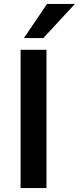

<svg xmlns="http://www.w3.org/2000/svg" viewBox="-20 -959 402 979"><path d="M85 0V-705H217V0ZM102 -765 220 -939H362L201 -765Z"/></svg>

Font: Nunito Sans 10pt
Style: Bold
Weight: 700
Designer: Vernon Adams
Foundry: Vernon Adams
Version: Version 3.101;gftools[0.9.27]